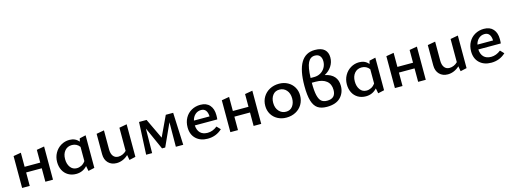

<svg xmlns="http://www.w3.org/2000/svg" viewBox="-10 -1546 6345 2385"><g transform="rotate(-15 3162.0 -353.0)"><path d="M465 -427V0H367V-173H166V0H68V-410L166 -427V-246H367V-410Z M999 -428V-9L919 9L906 -57Q849 6 763 6Q706 6 662 -20Q618 -46 594.5 -92.5Q571 -139 571 -198Q571 -261 600 -313Q629 -365 679 -395Q729 -425 788 -425Q865 -425 909 -370L919 -410ZM901 -122V-305Q883 -330 857.5 -342.5Q832 -355 802 -355Q745 -355 710.5 -314.5Q676 -274 676 -208Q676 -144 706.5 -102.5Q737 -61 789 -61Q820 -61 849 -75.5Q878 -90 901 -122Z M1527 -428V-9L1446 9L1434 -57Q1401 -26 1362.5 -10Q1324 6 1284 6Q1218 6 1177 -35.5Q1136 -77 1136 -148V-410L1235 -428V-183Q1235 -128 1258.5 -97Q1282 -66 1325 -66Q1352 -66 1380 -78Q1408 -90 1429 -112V-410Z M2045 0 2047 -315 1915 -25H1874L1744 -315L1740 0H1663L1683 -416H1780L1904 -155L2027 -416H2122L2140 0Z M2641 -66Q2564 6 2456 6Q2362 6 2305 -48Q2248 -102 2248 -195Q2248 -262 2277 -314.5Q2306 -367 2357.5 -396Q2409 -425 2472 -425Q2550 -425 2591.5 -378Q2633 -331 2633 -250Q2633 -214 2630 -195H2341Q2345 -132 2378.5 -98.5Q2412 -65 2473 -65Q2538 -65 2597 -112ZM2346 -256H2547Q2545 -306 2524.5 -333Q2504 -360 2465 -360Q2421 -360 2389 -331.5Q2357 -303 2346 -256Z M3143 -427V0H3045V-173H2844V0H2746V-410L2844 -427V-246H3045V-410Z M3249 -203Q3249 -267 3279.5 -317.5Q3310 -368 3363.5 -396.5Q3417 -425 3484 -425Q3546 -425 3595.5 -398Q3645 -371 3673 -323.5Q3701 -276 3701 -217Q3701 -153 3671 -102Q3641 -51 3587.5 -22.5Q3534 6 3467 6Q3405 6 3355 -21Q3305 -48 3277 -95.5Q3249 -143 3249 -203ZM3596 -206Q3596 -273 3560.5 -313Q3525 -353 3470 -353Q3415 -353 3384.5 -313Q3354 -273 3354 -214Q3354 -147 3390.5 -106.5Q3427 -66 3481 -66Q3536 -66 3566 -106.5Q3596 -147 3596 -206Z M4221 -201Q4221 -111 4162.5 -52Q4104 7 3988 7Q3914 7 3870 -23Q3826 -53 3804.5 -123Q3783 -193 3783 -316Q3783 -715 4022 -715Q4106 -715 4146 -678Q4186 -641 4186 -576Q4186 -513 4152 -462Q4118 -411 4062 -382Q4221 -348 4221 -201ZM3883 -392H3930Q3974 -392 4010.5 -412.5Q4047 -433 4068.5 -470Q4090 -507 4090 -552Q4090 -596 4068.5 -621.5Q4047 -647 4005 -647Q3946 -647 3916.5 -588Q3887 -529 3883 -392ZM4120 -175Q4120 -251 4070.5 -291Q4021 -331 3931 -331H3882Q3882 -226 3895.5 -169Q3909 -112 3936 -89Q3963 -66 4010 -66Q4120 -66 4120 -175Z M4725 -428V-9L4645 9L4632 -57Q4575 6 4489 6Q4432 6 4388 -20Q4344 -46 4320.5 -92.5Q4297 -139 4297 -198Q4297 -261 4326 -313Q4355 -365 4405 -395Q4455 -425 4514 -425Q4591 -425 4635 -370L4645 -410ZM4627 -122V-305Q4609 -330 4583.5 -342.5Q4558 -355 4528 -355Q4471 -355 4436.5 -314.5Q4402 -274 4402 -208Q4402 -144 4432.5 -102.5Q4463 -61 4515 -61Q4546 -61 4575 -75.5Q4604 -90 4627 -122Z M5259 -427V0H5161V-173H4960V0H4862V-410L4960 -427V-246H5161V-410Z M5786 -428V-9L5705 9L5693 -57Q5660 -26 5621.5 -10Q5583 6 5543 6Q5477 6 5436 -35.5Q5395 -77 5395 -148V-410L5494 -428V-183Q5494 -128 5517.5 -97Q5541 -66 5584 -66Q5611 -66 5639 -78Q5667 -90 5688 -112V-410Z M6287 -66Q6210 6 6102 6Q6008 6 5951 -48Q5894 -102 5894 -195Q5894 -262 5923 -314.5Q5952 -367 6003.5 -396Q6055 -425 6118 -425Q6196 -425 6237.5 -378Q6279 -331 6279 -250Q6279 -214 6276 -195H5987Q5991 -132 6024.5 -98.5Q6058 -65 6119 -65Q6184 -65 6243 -112ZM5992 -256H6193Q6191 -306 6170.5 -333Q6150 -360 6111 -360Q6067 -360 6035 -331.5Q6003 -303 5992 -256Z"/></g></svg>

Font: Ysabeau Infant Semibold
Style: Regular
Weight: 600
Designer: Christian Thalmann (Catharsis Fonts)
Version: Version 0.003